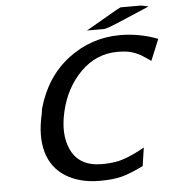

<svg xmlns="http://www.w3.org/2000/svg" viewBox="-58 -908 890 980"><g transform="rotate(-5 387.0 -417.5)"><path d="M415 -751 571 -841 596 -854H636H701L739 -846L608 -790Q518 -751 501 -751ZM148 -347Q150 -363 152 -374Q197 -534 315 -623.5Q433 -713 581 -713Q680 -713 774 -677L729 -568Q725 -571 705 -584.5Q685 -598 677 -602.5Q669 -607 649.5 -615Q630 -623 609 -626Q588 -629 561 -629Q452 -629 372 -549.5Q292 -470 264 -348Q238 -235 273 -157Q314 -65 433 -65Q477 -65 517 -73Q566 -85 627 -117L652 -131L638 -37Q573 -5 528.5 7Q484 19 413 19Q312 19 240.5 -25Q169 -69 145 -153Q122 -236 148 -347Z"/></g></svg>

Font: Coval
Style: Medium Italic
Weight: 500
Foundry: Context Ltd
Version: Version 001.000